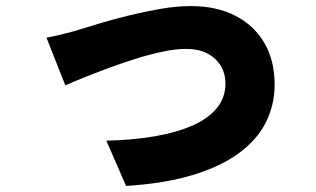

<svg xmlns="http://www.w3.org/2000/svg" viewBox="-20 -561 1040 632"><path d="M133 -437Q156 -441 190 -449.5Q224 -458 246 -465Q271 -473 313 -485.5Q355 -498 406 -510.5Q457 -523 509.5 -532Q562 -541 608 -541Q692 -541 754 -509.5Q816 -478 850 -420Q884 -362 884 -282Q884 -217 856 -160Q828 -103 768.5 -58.5Q709 -14 616.5 14.5Q524 43 395 51L330 -98Q418 -100 490 -112.5Q562 -125 614 -148Q666 -171 694 -205.5Q722 -240 722 -285Q722 -320 706 -345.5Q690 -371 661.5 -385.5Q633 -400 593 -400Q559 -400 518 -391.5Q477 -383 433 -369.5Q389 -356 345.5 -340Q302 -324 263 -308.5Q224 -293 195 -280Z"/></svg>

Font: Noto Sans SC Thin Black
Style: Regular
Weight: 900
Version: Version 2.004-H2;hotconv 1.0.118;makeotfexe 2.5.65603